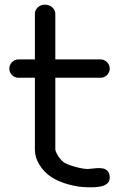

<svg xmlns="http://www.w3.org/2000/svg" viewBox="-20 -789 501 809"><path d="M250.5 -104.2Q264.6 -95 297.5 -85.9Q330.3 -76.9 350.1 -76.9Q354.7 -76.9 367.6 -78.6Q380.4 -80.3 390.7 -80.7Q401.1 -81.1 412.7 -79.3Q424.3 -77.6 432.1 -69.8Q439.9 -62 441.9 -48.3Q443.4 -38.1 441 -30Q438.7 -22 433.3 -17.1Q428 -12.2 420.5 -8.5Q413.1 -4.9 404.5 -3.4Q396 -2 387.2 -0.9Q378.4 0.2 370.4 0Q362.3 -0.2 355.7 0Q351.8 0 350.1 0Q312.3 0 269 -11.8Q225.8 -23.7 196 -43.2Q165.5 -63.2 146.2 -94.6Q127 -126 127 -157.5V-461.4H57.6Q42 -461.4 30.6 -472.8Q19.3 -484.1 19.3 -500Q19.3 -515.9 30.6 -527.2Q42 -538.6 57.6 -538.6H127V-730.7Q127 -746.6 139.2 -757.9Q151.4 -769.3 169.2 -769.3Q187.3 -769.3 200.2 -757.9Q213.1 -746.6 213.1 -730.7V-538.6H403.8Q419.4 -538.6 430.9 -527.1Q442.4 -515.6 442.4 -500Q442.4 -484.4 430.9 -472.9Q419.4 -461.4 403.8 -461.4H213.1V-160.4Q213.1 -150.6 225.1 -131.8Q237.1 -113 250.5 -104.2Z"/></svg>

Font: Tecnico
Style: Grueso
Weight: 700
Version: Version 1.3